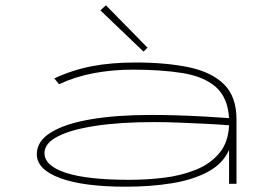

<svg xmlns="http://www.w3.org/2000/svg" viewBox="-20 -694 1040 725"><path d="M455 11Q295 11 207 -21.5Q119 -54 119 -112Q119 -161 172.5 -194Q226 -227 323 -243.5Q420 -260 551 -260Q594 -260 646.5 -258.5Q699 -257 751 -254Q803 -251 845 -248Q840 -326 795 -365.5Q750 -405 670 -418Q590 -431 481 -431Q406 -431 335.5 -418Q265 -405 203 -376L185 -398Q254 -430 327 -444Q400 -458 491 -458Q607 -458 693 -440Q779 -422 826 -375.5Q873 -329 873 -243V0H845V-128Q822 -76 765.5 -45.5Q709 -15 629 -2Q549 11 455 11ZM148 -116Q148 -68 228.5 -41.5Q309 -15 469 -15Q535 -15 600 -23Q665 -31 719.5 -53Q774 -75 808 -115.5Q842 -156 845 -221Q808 -224 758 -226.5Q708 -229 656.5 -231Q605 -233 563 -233Q435 -233 342 -219Q249 -205 198.5 -179Q148 -153 148 -116ZM522 -499 359 -655 380 -674 537 -514Z"/></svg>

Font: Inconsolata UltraExpanded ExtraLight
Style: Regular
Weight: 200
Width: 9
Monospace: yes
Designer: Raph Levien, Cyreal, Brenton Simpson
Foundry: Raph Levien, Cyreal, Google
Version: Version 3.001; ttfautohint (v1.8.2.53-6de2)